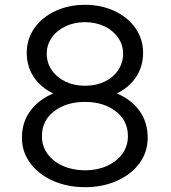

<svg xmlns="http://www.w3.org/2000/svg" viewBox="-20 -773 710 797"><path d="M593 -201Q593 -142 559 -95.5Q525 -49 465.5 -22.5Q406 4 333 4Q260 4 200 -22.5Q140 -49 105.5 -96Q71 -143 71 -201Q71 -266 106 -313Q141 -360 201 -385Q149 -410 120 -453.5Q91 -497 91 -554Q91 -611 123 -656.5Q155 -702 210.5 -727.5Q266 -753 333 -753Q400 -753 455 -727.5Q510 -702 542 -656.5Q574 -611 574 -554Q574 -497 545 -453.5Q516 -410 465 -385Q525 -360 559 -313Q593 -266 593 -201ZM174 -550Q174 -513 194.5 -482.5Q215 -452 251 -434.5Q287 -417 333 -417Q379 -417 415 -434.5Q451 -452 471 -482.5Q491 -513 491 -550Q491 -587 470 -617Q449 -647 413 -664Q377 -681 333 -681Q289 -681 252.5 -664Q216 -647 195 -617Q174 -587 174 -550ZM511 -208Q511 -272 460.5 -311Q410 -350 333 -350Q255 -350 204.5 -311Q154 -272 154 -208Q154 -166 177.5 -134Q201 -102 242 -84Q283 -66 333 -66Q383 -66 423.5 -84Q464 -102 487.5 -134Q511 -166 511 -208Z"/></svg>

Font: Kakao Big Sans
Style: Regular
Weight: 400
Designer: Park Young-rak; Lee Sang-min; Kim Jung-jin; Min Bon; Park Min-gyu;
Foundry: Kakao Corporation
Version: Version 2.003